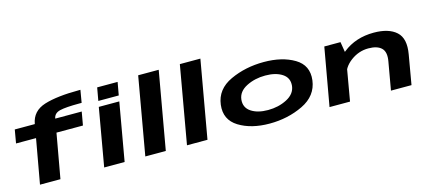

<svg xmlns="http://www.w3.org/2000/svg" viewBox="-58 -1334 4204 1878"><g transform="rotate(-15 2044.0 -395.0)"><path d="M167 0H374L454.5 -450H722.5L746.5 -585.5H477.5L478.5 -586.5Q487.5 -639 547.2 -653.2Q607 -667.5 743 -667.5H767.5L789 -794H778.5Q552.5 -794 423 -753.5Q293.5 -713 271.5 -586.5L270.5 -585.5H68.5L45 -450H247.5ZM817 0H1024L1127 -586H919.5ZM953.5 -774.5 930 -643.5H1137L1160.5 -774.5Z M1233.5 0H1441L1579.5 -785H1371.5Z M1655.5 0H1863L2001.5 -785H1793.5Z M2493 4.5Q2678 4.5 2831.8 -69.5Q2985.5 -143.5 3005 -297Q3023 -445.5 2899.5 -519Q2776 -592.5 2590.5 -592.5Q2404.5 -592.5 2250.5 -521.2Q2096.5 -450 2077.5 -297Q2059.5 -148.5 2183.2 -72Q2307 4.5 2493 4.5ZM2512 -127.5Q2406 -127.5 2341.2 -171Q2276.5 -214.5 2285 -295Q2294.5 -374.5 2379.8 -417.8Q2465 -461 2570.5 -461Q2677 -461 2741.8 -418.2Q2806.5 -375.5 2798 -295Q2788.5 -215.5 2703.2 -171.5Q2618 -127.5 2512 -127.5Z M3099 0H3306.5L3387 -462.5L3367 -586H3203ZM3721 0H3929L3980.5 -297.5Q4008 -453 3931.8 -522.2Q3855.5 -591.5 3703.5 -591.5Q3520.5 -591.5 3391.8 -489.2Q3263 -387 3249.5 -314L3337.5 -246Q3353.5 -336 3434.8 -396.2Q3516 -456.5 3613 -456.5Q3704 -456.5 3745.8 -415.2Q3787.5 -374 3770.5 -282Z"/></g></svg>

Font: Anybody ExtraExpanded
Style: Bold Italic
Weight: 700
Width: 8
Italic angle: -10°
Version: Version 1.113;gftools[0.9.25]